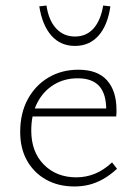

<svg xmlns="http://www.w3.org/2000/svg" viewBox="-20 -668 492 694"><path d="M249 6Q191 6 147 -18.5Q103 -43 78 -87Q53 -131 53 -191Q53 -259 80.5 -309.5Q108 -360 155.5 -388Q203 -416 263 -416Q333 -416 367 -377.5Q401 -339 401 -271Q401 -265 401 -259Q401 -253 400 -247H364V-271Q364 -329 338.5 -357Q313 -385 261 -385Q212 -385 174 -361.5Q136 -338 114.5 -296Q93 -254 93 -196Q93 -119 138.5 -73Q184 -27 256 -27Q291 -27 323 -40Q355 -53 385 -81L403 -58Q377 -34 351.5 -20Q326 -6 301 0Q276 6 249 6ZM82 -247 88 -276H393V-247ZM251 -502Q199 -502 166 -539Q133 -576 122 -645L148 -648Q156 -594 183 -565Q210 -536 251 -536Q292 -536 318 -565Q344 -594 353 -648L379 -645Q369 -576 336 -539Q303 -502 251 -502Z"/></svg>

Font: Ysabeau ExtraLight
Style: Regular
Weight: 250
Designer: Christian Thalmann (Catharsis Fonts)
Version: Version 2.002